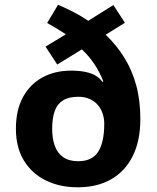

<svg xmlns="http://www.w3.org/2000/svg" viewBox="-20 -787 667 817"><path d="M227 -766.8Q263.3 -751.2 295.4 -734.4Q327.6 -717.7 355.4 -698.5L462.5 -765.5L511.5 -690.1L429.6 -639.2Q476.2 -594.8 509.1 -541.7Q542.1 -488.5 559.7 -423.8Q577.2 -359.1 577.2 -279.9Q577.2 -187.9 544.8 -122.9Q512.4 -57.9 452.7 -23.9Q393 10 310.8 10Q234.5 10 175 -19.2Q115.6 -48.4 81.6 -104.1Q47.7 -159.8 47.7 -239.1Q47.7 -319 77.9 -374Q108.1 -429 160.9 -457.7Q213.7 -486.4 282.1 -486.4Q315.8 -486.4 341.7 -481.3Q367.5 -476.3 386 -465.7Q404.4 -455.1 415.5 -438.8L419.5 -440.8Q404.7 -479.5 382.1 -513.5Q359.5 -547.4 328.4 -576.9L223.5 -512.3L173.9 -588.6L260.2 -641Q242.9 -652.6 222 -665.2Q201.2 -677.7 180.6 -689.1ZM312.8 -375.2Q272.6 -375.2 248.3 -360Q224 -344.9 213 -314.8Q202 -284.8 202 -238.5Q202 -198.1 213 -166.8Q224 -135.5 248.8 -118.3Q273.6 -101 312.8 -101Q372 -101 397.8 -141.3Q423.6 -181.6 423.6 -260.2Q423.6 -282.6 416.8 -303.4Q410.1 -324.2 396.5 -340.1Q382.9 -356 362.2 -365.6Q341.6 -375.2 312.8 -375.2Z"/></svg>

Font: Noto Sans Khmer
Style: Regular
Weight: 400
Designer: Danh Hong and the Monotype Design Team
Foundry: Monotype Imaging Inc.
Version: Version 2.003